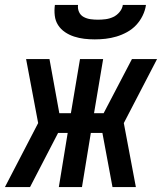

<svg xmlns="http://www.w3.org/2000/svg" viewBox="-42 -760 662 780"><path d="M-22 0 113 -260 64 -520H159L199 -300H246L283 -520H377L340 -300H379L494 -520H596L461 -260L510 0H415L374 -220H327L291 0H197L233 -220H194L80 0ZM343 -600Q321 -600 300 -602.5Q279 -605 259 -611.5Q239 -618 222 -629.5Q205 -641 194 -658Q183 -675 180.5 -696.5Q178 -718 181 -740H275Q273 -725 279 -711.5Q285 -698 298 -691Q311 -684 326 -682Q341 -680 356 -680Q371 -680 387 -682Q403 -684 418 -691Q433 -698 444 -711.5Q455 -725 457 -740H551Q548 -718 537.5 -696.5Q527 -675 511 -658Q495 -641 474 -629.5Q453 -618 431 -611.5Q409 -605 387 -602.5Q365 -600 343 -600Z"/></svg>

Font: Iosevka SmBd Ex Obl
Style: Regular
Weight: 600
Width: 7
Italic angle: -9°
Monospace: yes
Designer: Belleve Invis
Foundry: Belleve Invis
Version: Version 32.5.0; ttfautohint (v1.8.4)